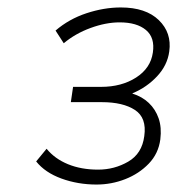

<svg xmlns="http://www.w3.org/2000/svg" viewBox="-20 -729 520 515"><path d="M239 -234Q189 -234 145 -250Q101 -266 77 -296L105 -330Q127 -303 162.5 -288.5Q198 -274 243 -274Q287 -274 324 -295.5Q361 -317 367 -364Q374 -413 342 -434Q310 -455 253 -455H170L176 -496H251Q306 -496 345 -521Q384 -546 390 -588Q396 -628 371.5 -648.5Q347 -669 301 -669Q264 -669 223 -654Q182 -639 151 -613L129 -647Q165 -678 212 -693.5Q259 -709 304 -709Q371 -709 406 -675Q441 -641 434 -591Q429 -554 401.5 -524.5Q374 -495 336 -479L335 -478Q361 -470 379 -453Q397 -436 405.5 -411.5Q414 -387 410 -355Q405 -317 379 -290Q353 -263 316 -248.5Q279 -234 239 -234Z"/></svg>

Font: Nunito Sans 7pt ExtraLight
Style: Italic
Weight: 250
Italic angle: -9°
Designer: Vernon Adams
Foundry: Vernon Adams
Version: Version 3.101;gftools[0.9.27]